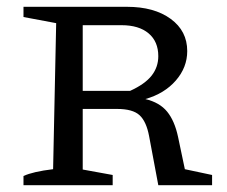

<svg xmlns="http://www.w3.org/2000/svg" viewBox="-20 -544 668 564"><path d="M523 -47 603 -30V0H445L418 -144Q410 -187 390 -205.5Q370 -224 324 -224H223V-46L311 -30V0H49V-27Q77 -40 136 -47L145 -476L49 -494V-524H353Q433 -524 481.5 -488.5Q530 -453 530 -394Q530 -346 496.5 -307.5Q463 -269 407 -253Q449 -243 471 -216Q493 -189 503 -142ZM337 -470H223V-277H362Q406 -297 425.5 -322Q445 -347 445 -379Q445 -422 416.5 -446Q388 -470 337 -470Z"/></svg>

Font: Piazzolla SC
Style: Regular
Weight: 400
Designer: Juan Pablo del Peral
Foundry: Huerta Tipografica
Version: Version 1.330